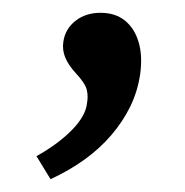

<svg xmlns="http://www.w3.org/2000/svg" viewBox="-20 -115 289 300"><path d="M59 165 37 129Q71 110 92.5 88Q114 66 116 46Q118 35 115.5 25Q113 15 99 0Q87 -13 82 -25Q77 -37 79 -50Q82 -70 98 -82.5Q114 -95 137 -95Q160 -95 175 -83Q190 -71 196.5 -49.5Q203 -28 199 1Q195 28 183.5 51.5Q172 75 154 96Q136 117 112.5 134Q89 151 59 165Z"/></svg>

Font: Lexend Light
Style: Italic
Weight: 300
Italic angle: -8.13011°
Designer: Bonnie Shaver-Troup, Thomas Jockin
Foundry: Lexend
Version: Version 1.007